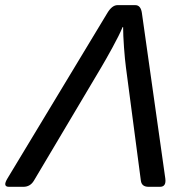

<svg xmlns="http://www.w3.org/2000/svg" viewBox="-38 -720 711 740"><path d="M-3.4 0Q-28.8 0 -9.3 -32.2L376 -670.4Q394 -700.2 415 -700.2H483.4Q504.4 -700.2 508.8 -670.4L599.1 -32.2Q603.5 0 578.6 0H534.7Q507.8 0 504.9 -23.9L447.3 -460.9Q443.4 -489.7 439.9 -537.6Q436.5 -585.4 436.5 -615.7H434.6Q421.9 -585 394.8 -535.6Q367.7 -486.3 352.5 -460.9L92.8 -23.9Q78.6 0 52.2 0Z"/></svg>

Font: Istok Web
Style: Italic
Weight: 400
Italic angle: -13°
Designer: Andrey V. Panov
Foundry: Andrey V. Panov
Version: Version 1.0.2g